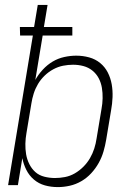

<svg xmlns="http://www.w3.org/2000/svg" viewBox="-20 -755 540 783"><path d="M216 8Q188 8 163 1Q138 -6 118.5 -22.5Q99 -39 87.5 -62Q76 -85 71 -110L53 0H13L114 -610H62L61 -645H119L134 -735H174L159 -645H275V-610H154L124 -429Q136 -451 154.5 -471Q173 -491 195 -504Q217 -517 242 -522.5Q267 -528 291 -528Q318 -528 343.5 -521Q369 -514 388.5 -498Q408 -482 419.5 -459.5Q431 -437 435.5 -411.5Q440 -386 439 -359Q438 -332 433 -305L413 -185Q409 -161 402 -137Q395 -113 382.5 -90.5Q370 -68 352 -48.5Q334 -29 311.5 -16Q289 -3 264.5 2.5Q240 8 216 8ZM204 -29Q224 -29 245 -33Q266 -37 285 -48Q304 -59 320 -75Q336 -91 347 -110Q358 -129 364.5 -149.5Q371 -170 374 -191L394 -311Q398 -332 398.5 -354Q399 -376 395.5 -397Q392 -418 382.5 -436Q373 -454 357 -467Q341 -480 320.5 -485.5Q300 -491 278 -491Q258 -491 237.5 -487Q217 -483 197.5 -472.5Q178 -462 162 -446.5Q146 -431 135 -412.5Q124 -394 117.5 -373.5Q111 -353 108 -333L88 -213Q84 -191 83.5 -169Q83 -147 86.5 -126Q90 -105 99.5 -86Q109 -67 124 -53.5Q139 -40 160.5 -34.5Q182 -29 204 -29Z"/></svg>

Font: Iosevka Extralight Oblique
Style: Regular
Weight: 200
Italic angle: -9°
Monospace: yes
Designer: Belleve Invis
Foundry: Belleve Invis
Version: Version 32.5.0; ttfautohint (v1.8.4)